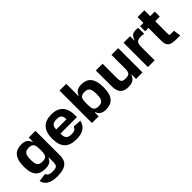

<svg xmlns="http://www.w3.org/2000/svg" viewBox="120 -1779 3044 3044"><g transform="rotate(-45 1642.5 -257.0)"><path d="M261 -552.6Q301.8 -552.6 328.5 -543.3Q355.1 -534.1 372.2 -519.7Q389.2 -505.3 399.3 -487.9Q409.4 -470.5 416.9 -453.8H422.6V-545.5H572.8V5.3Q572.8 62.9 555.6 102.5Q538.4 142 504.6 166.5Q470.9 191.1 421 201.7Q371.1 212.4 306.1 212.4Q244.3 212.4 200.1 200.8Q155.9 189.3 126.4 169Q96.9 148.8 80.3 121.8Q63.6 94.8 56.8 63.9L196.7 45.1Q201.3 56.1 207.7 66.6Q214.1 77.1 226.2 85.4Q238.3 93.8 258.2 98.7Q278.1 103.7 309.7 103.7Q340.9 103.7 362.6 100.5Q384.2 97.3 397.7 86.8Q411.2 76.3 417.3 56.5Q423.3 36.6 423.3 3.2V-96.6H416.9Q409.4 -79.5 399 -63.6Q388.5 -47.6 370.9 -35.2Q353.3 -22.7 327.1 -15.3Q300.8 -7.8 261.4 -7.8Q208.8 -7.8 167.6 -21.3Q126.4 -34.8 98 -66.1Q69.6 -97.3 54.9 -148.3Q40.1 -199.2 40.1 -273.8Q40.1 -350.1 55.4 -403.2Q70.7 -456.3 99.1 -489.5Q127.5 -522.7 168.5 -537.6Q209.5 -552.6 261 -552.6ZM309.3 -121.4Q343.4 -121.4 364.3 -129.3Q385.3 -137.1 397 -155.2Q408.7 -173.3 412.8 -202.6Q416.9 -231.9 416.9 -274.5Q416.9 -317.1 413 -346.9Q409.1 -376.8 397.4 -395.8Q385.7 -414.8 364.5 -423.5Q343.4 -432.2 309.3 -432.2Q274.5 -432.2 252.3 -423.1Q230.1 -414.1 217.3 -394.9Q204.5 -375.7 199.6 -345.9Q194.6 -316.1 194.6 -274.5Q194.6 -232.6 199.6 -203.5Q204.5 -174.4 217.5 -156.1Q230.5 -137.8 252.7 -129.6Q274.9 -121.4 309.3 -121.4Z M671.5 -270.2Q671.5 -409.8 737 -481.2Q802.6 -552.6 936.1 -552.6Q996.8 -552.6 1044.4 -535.3Q1092 -518.1 1125 -483.5Q1158 -448.9 1175.2 -397Q1192.5 -345.2 1192.5 -275.6V-234H821V-233.7Q821 -196.4 827.2 -171.3Q833.5 -146.3 847.8 -130.9Q862.2 -115.4 885.8 -108.8Q909.4 -102.3 944.6 -102.3Q970.2 -102.3 987.6 -106.4Q1005 -110.4 1016.9 -118.4Q1028.8 -126.4 1036.2 -138.1Q1043.7 -149.9 1049.4 -165.5L1189.3 -156.2Q1181.5 -118.3 1163.2 -87.5Q1144.9 -56.8 1114.9 -35Q1084.9 -13.1 1042.1 -1.2Q999.3 10.7 942.1 10.7Q872.5 10.7 821.6 -6.4Q770.6 -23.4 737.2 -58.2Q703.8 -93 687.7 -146Q671.5 -198.9 671.5 -270.2ZM821 -327.8H1050.1Q1050.1 -358.7 1044.4 -380.1Q1038.7 -401.6 1025.6 -414.8Q1012.4 -427.9 991.1 -433.8Q969.8 -439.6 938.6 -439.6Q906.6 -439.6 884.4 -433.4Q862.2 -427.2 848 -413.7Q833.8 -400.2 827.4 -378.9Q821 -357.6 821 -327.8Z M1294 0V-727.3H1445.3V-453.8H1449.9Q1454.9 -464.8 1460.8 -476.6Q1466.6 -488.3 1474.8 -499.3Q1483 -510.3 1494.1 -519.9Q1505.3 -529.5 1521 -536.8Q1536.6 -544 1557.2 -548.3Q1577.8 -552.6 1605.1 -552.6Q1656.6 -552.6 1697.6 -537.6Q1738.6 -522.7 1767 -489.3Q1795.5 -456 1810.7 -402.5Q1826 -349.1 1826 -272Q1826 -197.1 1811.4 -143.6Q1796.9 -90.2 1768.6 -56.5Q1740.4 -22.7 1699.2 -6.9Q1658 8.9 1604.8 8.9Q1565 8.9 1538.9 0.2Q1512.8 -8.5 1495.6 -22.2Q1478.3 -35.9 1468 -53.1Q1457.7 -70.3 1449.9 -87.4H1443.2V0ZM1449.9 -272.7Q1449.9 -229.8 1453.8 -199Q1457.7 -168.3 1469.3 -149Q1480.8 -129.6 1501.8 -120.6Q1522.7 -111.5 1556.8 -111.5Q1591.3 -111.5 1613.5 -120.7Q1635.7 -130 1648.6 -149.7Q1661.6 -169.4 1666.5 -199.9Q1671.5 -230.5 1671.5 -272.7Q1671.5 -315 1666.5 -345Q1661.6 -375 1648.8 -394.5Q1636 -414.1 1613.8 -423.1Q1591.6 -432.2 1556.8 -432.2Q1522.7 -432.2 1501.6 -423.5Q1480.5 -414.8 1469.1 -395.6Q1457.7 -376.4 1453.8 -346.2Q1449.9 -316.1 1449.9 -272.7Z M1926.5 -198.2V-545.5H2077.8V-225.1Q2077.8 -194.2 2082 -174.2Q2086.3 -154.1 2096.9 -142.2Q2107.6 -130.3 2125.9 -125.5Q2144.2 -120.7 2172.2 -120.7Q2199.2 -120.7 2218.9 -125.4Q2238.6 -130 2251.4 -142.4Q2264.2 -154.8 2270.2 -176.5Q2276.3 -198.2 2276.3 -232.2V-545.5H2427.6V0H2282.3V-99.1H2276.6Q2267.4 -75.3 2254.4 -55.6Q2241.5 -35.9 2222.1 -22Q2202.8 -8.2 2175.6 -0.5Q2148.4 7.1 2111.2 7.1Q2063.2 7.1 2028.6 -4.6Q1994 -16.3 1971.2 -41.2Q1948.5 -66.1 1937.5 -104.9Q1926.5 -143.8 1926.5 -198.2Z M2548.3 0V-545.5H2695V-450.3H2700.6Q2708.1 -475.5 2718.4 -494.9Q2728.7 -514.2 2744 -527.2Q2759.2 -540.1 2780.7 -546.7Q2802.2 -553.3 2831.7 -553.3Q2843 -553.3 2856 -551.8Q2869 -550.4 2879.3 -547.9V-413.7Q2873.9 -415.5 2866.3 -416.9Q2858.7 -418.3 2850 -419.4Q2841.3 -420.5 2832.2 -421.2Q2823.2 -421.9 2815.3 -421.9Q2783.7 -421.9 2761.7 -416.2Q2739.7 -410.5 2725.9 -397.2Q2712 -383.9 2705.8 -362.2Q2699.6 -340.6 2699.6 -308.6V0Z M2993.3 -545.5V-676.1H3144.5V-545.5H3247.2V-431.8H3144.5V-167.6Q3144.5 -145.2 3145.8 -134.1Q3147 -122.9 3152.2 -118.6Q3157.3 -114.3 3167.4 -114.3Q3177.6 -114.3 3195.7 -114.3H3247.2L3264.9 7.5H3175.1Q3127.1 7.5 3092.7 0.7Q3058.2 -6 3036 -23.4Q3013.8 -40.8 3003.4 -70.8Q2992.9 -100.9 2993.3 -147.7V-431.8H2918.7V-545.5Z"/></g></svg>

Font: Cannonade
Style: Bold
Weight: 700
Designer: Rasmus Andersson
Foundry: rsms
Version: Version 3.012;git-f93a4a705